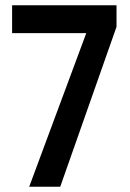

<svg xmlns="http://www.w3.org/2000/svg" viewBox="-20 -710 494 730"><path d="M91 0 308 -584H26V-690H423V-608L209 0Z"/></svg>

Font: Noto Sans Kannada ExtraCondensed SemiBold
Style: Regular
Weight: 600
Width: 2
Designer: Jelle Bosma - Monotype Design Team
Foundry: Monotype Imaging Inc.
Version: Version 2.005; ttfautohint (v1.8.4.7-5d5b)